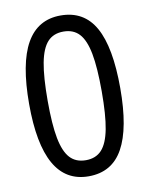

<svg xmlns="http://www.w3.org/2000/svg" viewBox="-76 -691 590 758"><g transform="rotate(-10 219.0 -312.5)"><path d="M36.1 -311.5Q36.1 -474.6 81.5 -554.7Q127 -634.8 218.8 -634.8Q312.5 -634.8 356.9 -555.2Q401.4 -475.6 401.4 -311.5Q401.4 -150.4 356.9 -70.3Q312.5 9.8 218.8 9.8Q127 9.8 81.5 -70.8Q36.1 -151.4 36.1 -311.5ZM327.1 -311.5Q327.1 -407.2 316.4 -463.4Q305.7 -519.5 282.2 -544.9Q258.8 -570.3 218.8 -570.3Q178.7 -570.3 155.3 -544.9Q131.8 -519.5 121.1 -463.4Q110.4 -407.2 110.4 -311.5Q110.4 -216.8 121.1 -161.1Q131.8 -105.5 155.3 -80.1Q178.7 -54.7 218.8 -54.7Q258.8 -54.7 282.2 -80.1Q305.7 -105.5 316.4 -161.1Q327.1 -216.8 327.1 -311.5Z"/></g></svg>

Font: Sudo Var
Style: Regular
Weight: 400
Monospace: yes
Designer: Jens Kutilek
Foundry: Jens Kutilek
Version: Version 0.065;FEAKit 1.0